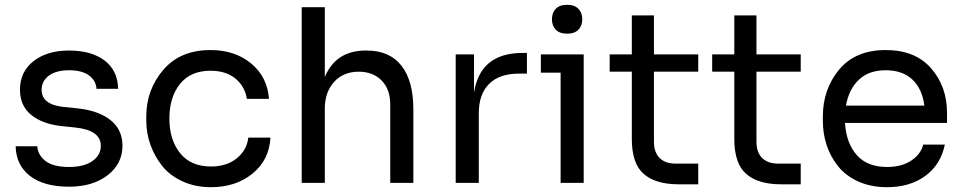

<svg xmlns="http://www.w3.org/2000/svg" viewBox="-20 -760 4000 798"><path d="M267 16Q163 16 105 -28.5Q47 -73 45 -152H135Q137 -116 169 -91Q201 -66 267 -66Q329 -66 364 -90.5Q399 -115 399 -154Q399 -219 293 -230L235 -236Q155 -245 109 -283Q63 -321 63 -387Q63 -462 119.5 -506Q176 -550 267 -550Q359 -550 414 -509Q469 -468 471 -391H381Q379 -425 350 -446.5Q321 -468 267 -468Q213 -468 183 -445.5Q153 -423 153 -387Q153 -326 241 -316L299 -310Q388 -301 438.5 -261.5Q489 -222 489 -154Q489 -79 427 -31.5Q365 16 267 16Z M857 18Q791 18 738 -6.5Q685 -31 653.5 -71Q622 -111 605 -159Q588 -207 588 -258V-276Q588 -387 658.5 -469.5Q729 -552 855 -552Q956 -552 1023.5 -496.5Q1091 -441 1098 -349H1006Q998 -401 958.5 -433.5Q919 -466 855 -466Q772 -466 728 -411Q684 -356 684 -267Q684 -179 728.5 -123.5Q773 -68 857 -68Q922 -68 964 -102Q1006 -136 1012 -188H1104Q1099 -95 1029.5 -38.5Q960 18 857 18Z M1330 0H1234V-730H1330V-440Q1376 -550 1500 -550H1504Q1599 -550 1648.5 -487Q1698 -424 1698 -305V0H1602V-325Q1602 -389 1566 -425.5Q1530 -462 1471 -462Q1407 -462 1368.5 -419.5Q1330 -377 1330 -308Z M1970 0H1874V-534H1950V-374Q1975 -540 2152 -540H2170V-454H2136Q2056 -454 2013 -411.5Q1970 -369 1970 -289Z M2384 -636.5Q2368 -620 2337 -620Q2306 -620 2290 -636.5Q2274 -653 2274 -680Q2274 -707 2290 -723.5Q2306 -740 2337 -740Q2368 -740 2384 -723.5Q2400 -707 2400 -680Q2400 -653 2384 -636.5ZM2406 0H2310V-458H2228V-534H2406Z M2882 6H2800Q2705 6 2655.5 -37Q2606 -80 2606 -182V-462H2514V-534H2606V-696H2698V-534H2882V-462H2698V-170Q2698 -127 2721.5 -103.5Q2745 -80 2788 -80H2882Z M3308 6H3226Q3131 6 3081.5 -37Q3032 -80 3032 -182V-462H2940V-534H3032V-696H3124V-534H3308V-462H3124V-170Q3124 -127 3147.5 -103.5Q3171 -80 3214 -80H3308Z M3667 18Q3599 18 3546.5 -6Q3494 -30 3462.5 -70Q3431 -110 3415.5 -157.5Q3400 -205 3400 -258V-276Q3400 -389 3467.5 -470.5Q3535 -552 3661 -552Q3784 -552 3850 -476Q3916 -400 3916 -292V-249H3492Q3497 -166 3540.5 -116Q3584 -66 3667 -66Q3728 -66 3768 -93Q3808 -120 3817 -159H3907Q3890 -76 3826 -29Q3762 18 3667 18ZM3496 -321H3822Q3813 -391 3772 -429.5Q3731 -468 3661 -468Q3591 -468 3549.5 -428.5Q3508 -389 3496 -321Z"/></svg>

Font: Sora
Style: Regular
Weight: 400
Designer: Jonathan Barnbrook, Julián Moncada
Foundry: Barnbrook Fonts
Version: Version 2.000